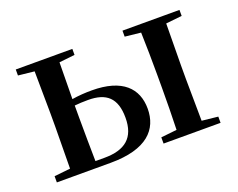

<svg xmlns="http://www.w3.org/2000/svg" viewBox="-90 -684 1042 842"><g transform="rotate(-20 431.5 -263.5)"><path d="M46 0H297C468 0 531 -72 531 -168C531 -262 471 -327 327 -327C297 -327 266 -325 235 -320L237 -491L310 -499V-527H46V-499L121 -491L123 -296V-232L121 -37L46 -29ZM235 -290C254 -292 275 -293 298 -293C383 -293 426 -256 426 -164C426 -71 376 -30 279 -30H237C236 -87 235 -175 235 -232ZM544 -499 618 -491C620 -435 621 -351 621 -296V-232C621 -177 620 -93 618 -37L544 -29V0H810V-29L735 -37L733 -232V-296L735 -491L810 -499V-527H544Z"/></g></svg>

Font: Noto Serif SC SemiBold
Style: Regular
Weight: 600
Designer: Ryoko NISHIZUKA 西塚涼子 (kana & ideographs); Frank Grießhammer (Latin, Greek & Cyrillic); Wenlong ZHANG 张文龙 (bopomofo); San
Foundry: Adobe
Version: Version 2.001;hotconv 1.1.0;makeotfexe 2.6.0